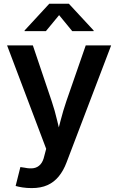

<svg xmlns="http://www.w3.org/2000/svg" viewBox="-20 -779 621 1007"><path d="M62 196.3 86.9 97.2 109.9 100.6Q136.7 106.4 157.2 102.8Q177.7 99.1 191.9 83.5Q206.1 67.9 212.4 38.6L222.2 1.5L17.1 -541H152.3L251 -248.5Q268.1 -197.8 279.8 -147Q291.5 -96.2 304.7 -43.5H271Q284.7 -96.2 297.9 -147.2Q311 -198.2 328.1 -248.5L429.7 -541H563L329.1 72.8Q313 115.7 288.3 146Q263.7 176.3 229 191.9Q194.3 207.5 146.5 207.5Q120.6 207.5 98.4 204.1Q76.2 200.7 62 196.3ZM220.7 -615.7H108.9V-619.1L238.3 -759.3H341.3L471.2 -619.1V-615.7H358.9L290 -699.7Z"/></svg>

Font: Inter 17pt SemiBold
Style: Regular
Weight: 600
Version: Version 4.001;git-66647c0bb